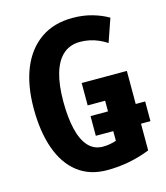

<svg xmlns="http://www.w3.org/2000/svg" viewBox="-110 -808 780 903"><g transform="rotate(-15 280.0 -357.0)"><path d="M301 10Q216 10 158 -35Q100 -80 70.5 -163Q41 -246 41 -359Q41 -471 74 -552.5Q107 -634 171 -679Q235 -724 327 -724Q378 -724 422 -711.5Q466 -699 500 -679L461 -566Q441 -579 420 -588Q399 -597 377 -601.5Q355 -606 332 -606Q283 -606 250 -577Q217 -548 200.5 -492Q184 -436 184 -355Q184 -277 197.5 -220Q211 -163 239 -132.5Q267 -102 310 -102Q327 -102 344 -105Q361 -108 375 -113V-160H290V-256H375V-308H290V-417H510V-256H556V-160H510V-30Q460 -10 408 0Q356 10 301 10Z"/></g></svg>

Font: Noto Sans Display ExtraCondensed
Style: Bold
Weight: 700
Width: 2
Designer: Monotype Design Team
Foundry: Monotype Imaging Inc.
Version: Version 2.003